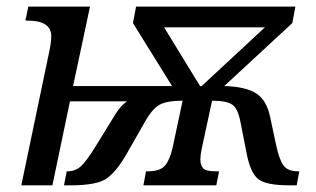

<svg xmlns="http://www.w3.org/2000/svg" viewBox="-20 -556 949 576"><path d="M327.1 -214.8Q341.3 -237.8 360.8 -252H189.9L137.2 0H43.9L127.9 -401.9Q133.8 -429.7 133.8 -446.8Q133.8 -494.1 64 -494.1H56.2L64.9 -536.1H250L199.2 -297.9H496.1L378.9 -486.8L388.2 -536.1H866.2L856.9 -486.8L652.8 -297.9Q717.8 -295.9 748.5 -275.9Q779.3 -255.9 790 -207L808.1 -122.1Q817.4 -78.1 830.1 -60.1Q842.8 -42 874 -42H877.9L870.1 0H849.1Q777.8 0 754.6 -18.8Q731.4 -37.6 720.2 -94.2L701.2 -190.9Q693.4 -231 676.3 -242.4Q659.2 -253.9 616.2 -253.9L585 -108.9Q581.1 -90.8 581.1 -77.1Q581.1 -60.1 589.6 -51Q598.1 -42 627.9 -42H637.2L628.9 0H410.2L418 -42H421.9Q460.9 -42 475.3 -59.6Q489.7 -77.1 498 -113.8L527.8 -253.9Q482.9 -253.9 460.4 -242.7Q438 -231.4 415 -190.9L359.9 -94.2Q330.1 -42.5 301 -21.2Q272 0 191.9 0H171.9L180.2 -42H182.1Q205.6 -42 222.7 -57.1Q239.7 -72.3 270 -122.1ZM580.1 -297.9H585L774.9 -474.1H472.2Z"/></svg>

Font: Droid Serif
Style: Italic
Weight: 400
Italic angle: -12°
Designer: Monotype Design team
Foundry: Monotype Imaging Inc.
Version: Version 1.03